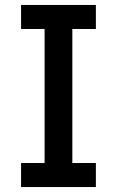

<svg xmlns="http://www.w3.org/2000/svg" viewBox="-20 -755 472 775"><path d="M65 0H367V-97H272V-638H367V-735H65V-638H160V-97H65Z"/></svg>

Font: Iosevka Sparkle Semibold
Style: Regular
Weight: 600
Designer: Belleve Invis
Foundry: Belleve Invis
Version: Version 4.5.0; ttfautohint (v1.8.3)